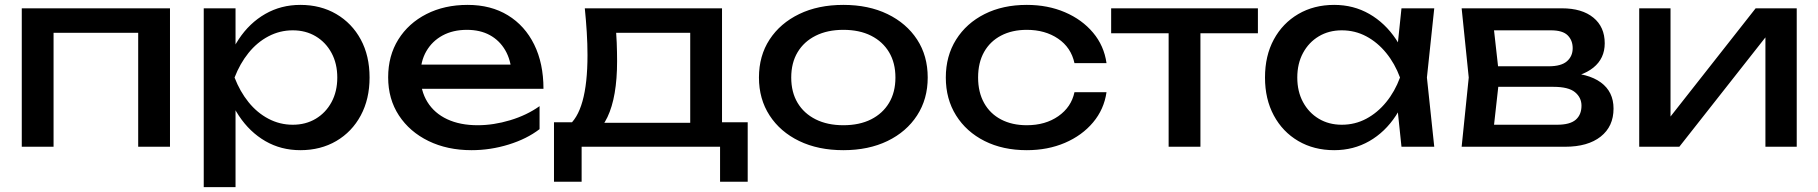

<svg xmlns="http://www.w3.org/2000/svg" viewBox="-20 -600 7435 785"><path d="M675 -566V0H545V-525L605 -466H139L199 -525V0H69V-566Z M813 -566H943V-369L937 -349V-235L943 -200V165H813ZM893 -283Q912 -373 956 -439.5Q1000 -506 1064.5 -543Q1129 -580 1208 -580Q1291 -580 1355 -542.5Q1419 -505 1455 -438.5Q1491 -372 1491 -283Q1491 -195 1455 -128Q1419 -61 1355 -23.5Q1291 14 1208 14Q1129 14 1065 -23Q1001 -60 956.5 -127Q912 -194 893 -283ZM1359 -283Q1359 -340 1335.5 -383.5Q1312 -427 1271 -451.5Q1230 -476 1177 -476Q1124 -476 1077.5 -451.5Q1031 -427 996 -383.5Q961 -340 939 -283Q961 -226 996 -182.5Q1031 -139 1077.5 -114.5Q1124 -90 1177 -90Q1230 -90 1271 -114.5Q1312 -139 1335.5 -182.5Q1359 -226 1359 -283Z M1908 14Q1809 14 1732 -23.5Q1655 -61 1611 -128Q1567 -195 1567 -284Q1567 -372 1608.5 -438.5Q1650 -505 1723.5 -542.5Q1797 -580 1892 -580Q1987 -580 2056.5 -537.5Q2126 -495 2164 -418Q2202 -341 2202 -237H1669V-336H2137L2072 -299Q2069 -355 2045.5 -395Q2022 -435 1982.5 -456.5Q1943 -478 1889 -478Q1832 -478 1789.5 -455Q1747 -432 1723 -390.5Q1699 -349 1699 -292Q1699 -229 1727.5 -183Q1756 -137 1808.5 -112.5Q1861 -88 1933 -88Q1998 -88 2066 -108.5Q2134 -129 2186 -166V-72Q2134 -32 2059.5 -9Q1985 14 1908 14Z M3037 -100V143H2924V0H2358V143H2245V-100H2391L2427 -98H2840L2872 -100ZM2371 -566H2932V-38H2802V-526L2862 -466H2439L2495 -510Q2500 -466 2501.5 -425.5Q2503 -385 2503 -350Q2503 -204 2463.5 -121Q2424 -38 2353 -38L2300 -83Q2382 -143 2382 -375Q2382 -420 2379 -468.5Q2376 -517 2371 -566Z M3428 14Q3325 14 3247.5 -23.5Q3170 -61 3126.5 -128Q3083 -195 3083 -283Q3083 -372 3126.5 -438.5Q3170 -505 3247.5 -542.5Q3325 -580 3428 -580Q3531 -580 3608.5 -542.5Q3686 -505 3729.5 -438.5Q3773 -372 3773 -283Q3773 -195 3729.5 -128Q3686 -61 3608.5 -23.5Q3531 14 3428 14ZM3428 -88Q3494 -88 3541.5 -112Q3589 -136 3615 -179.5Q3641 -223 3641 -283Q3641 -343 3615 -386.5Q3589 -430 3541.5 -454Q3494 -478 3428 -478Q3363 -478 3315 -454Q3267 -430 3241 -386.5Q3215 -343 3215 -283Q3215 -223 3241 -179.5Q3267 -136 3315 -112Q3363 -88 3428 -88Z M4504 -223Q4494 -153 4449 -99.5Q4404 -46 4334 -16Q4264 14 4178 14Q4080 14 4005.5 -23.5Q3931 -61 3889 -128Q3847 -195 3847 -283Q3847 -371 3889 -438Q3931 -505 4005.5 -542.5Q4080 -580 4178 -580Q4264 -580 4334 -550Q4404 -520 4449 -466.5Q4494 -413 4504 -342H4373Q4359 -406 4306 -442Q4253 -478 4178 -478Q4118 -478 4073 -454.5Q4028 -431 4003.5 -387.5Q3979 -344 3979 -283Q3979 -223 4003.5 -179Q4028 -135 4073 -111.5Q4118 -88 4178 -88Q4254 -88 4307 -125Q4360 -162 4373 -223Z M4758 -521H4888V0H4758ZM4523 -566H5123V-464H4523Z M5710 0 5688 -210 5714 -283 5688 -355 5710 -566H5844L5814 -283L5844 0ZM5750 -283Q5731 -194 5687 -127Q5643 -60 5578.5 -23Q5514 14 5435 14Q5352 14 5288 -23.5Q5224 -61 5188 -128Q5152 -195 5152 -283Q5152 -372 5188 -438.5Q5224 -505 5288 -542.5Q5352 -580 5435 -580Q5514 -580 5578.5 -543Q5643 -506 5687.5 -439.5Q5732 -373 5750 -283ZM5284 -283Q5284 -226 5307.5 -182.5Q5331 -139 5372 -114.5Q5413 -90 5466 -90Q5520 -90 5566 -114.5Q5612 -139 5647.5 -182.5Q5683 -226 5704 -283Q5683 -340 5647.5 -383.5Q5612 -427 5566 -451.5Q5520 -476 5466 -476Q5413 -476 5372 -451.5Q5331 -427 5307.5 -383.5Q5284 -340 5284 -283Z M5956 0 5985 -283 5956 -566H6366Q6448 -566 6494.5 -528Q6541 -490 6541 -423Q6541 -361 6494.5 -323.5Q6448 -286 6365 -279L6375 -303Q6473 -301 6525 -263Q6577 -225 6577 -156Q6577 -83 6524.5 -41.5Q6472 0 6379 0ZM6082 -32 6032 -90H6346Q6399 -90 6422.5 -110.5Q6446 -131 6446 -168Q6446 -201 6419.5 -223Q6393 -245 6331 -245H6060V-329H6312Q6363 -329 6386.5 -349.5Q6410 -370 6410 -403Q6410 -435 6389.5 -455.5Q6369 -476 6321 -476H6033L6082 -533L6110 -283Z M6682 0V-566H6810V-65L6771 -74L7158 -566H7326V0H7198V-508L7238 -498L6846 0Z"/></svg>

Font: Unbounded
Style: Regular
Weight: 400
Designer: Luke Prowse, Jean-Baptiste Morizot, Fátima Lázaro, Florian Runge
Foundry: NaN
Version: Version 1.701;gftools[0.9.28.dev5+ged2979d]